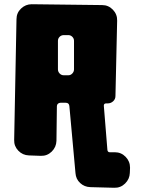

<svg xmlns="http://www.w3.org/2000/svg" viewBox="-20 -736 682 908"><path d="M303 -380Q314 -380 322 -388.5Q330 -397 330 -408V-543Q330 -554 322 -562Q314 -570 303 -570H282Q270 -570 262 -562Q254 -554 254 -543V-408Q254 -397 262 -388.5Q270 -380 282 -380ZM594 82Q593 111 571.5 132Q550 153 520 152L407 149Q379 148 359 129.5Q339 111 337 83L308 -235Q306 -250 291 -250H266Q259 -250 254 -245.5Q249 -241 249 -234L247 -70Q246 -40 224.5 -19Q203 2 173 1L117 -1Q87 -2 66.5 -23.5Q46 -45 47 -74L58 -645Q58 -675 79.5 -695.5Q101 -716 130 -716L463 -712Q493 -712 514 -690Q535 -668 534 -638L526 -282Q526 -267 515 -257Q504 -247 489 -247H482Q471 -247 471 -236L488 -26Q490 -16 499 -16H523Q553 -16 574 5.5Q595 27 595 57Z"/></svg>

Font: d puntillas B to tiptoe
Style: Regular
Weight: 400
Designer: deFharo
Foundry: deFharo.com
Version: Version 1.001 2012